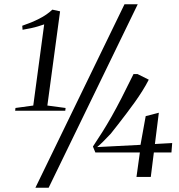

<svg xmlns="http://www.w3.org/2000/svg" viewBox="-20 -835 843 906"><path d="M53 -325.5 137 -337 188.5 -720Q176 -715.5 160.2 -710.8Q144.5 -706 126 -702Q107.5 -698 86.5 -694.5L85 -713.5Q107 -721 127 -729.2Q147 -737.5 165.2 -746.8Q183.5 -756 199 -766.8Q214.5 -777.5 227 -789.5L263.5 -781.5L203.5 -337L289.5 -325.5L288 -312.5H51.5ZM567.5 -815H630L209.5 51H147ZM624 0 640 -115.5H430L418.5 -143.5Q441.5 -178 462.8 -211.8Q484 -245.5 506 -284.2Q528 -323 553.2 -372Q578.5 -421 610 -485.5H629L682 -459Q668.5 -432.5 651.5 -405.5Q634.5 -378.5 615.5 -352Q596.5 -325.5 577 -299.8Q557.5 -274 538.8 -250Q520 -226 503 -204.5Q482 -182 466 -166.2Q450 -150.5 438.5 -141L643 -151.5L667.5 -287L729.5 -303L711 -155.5L792.5 -160L789 -115.5H706L691.5 0Z"/></svg>

Font: Merriweather 144pt Light
Style: Italic
Weight: 300
Italic angle: -7.8°
Version: Version 2.101